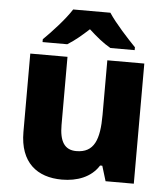

<svg xmlns="http://www.w3.org/2000/svg" viewBox="-54 -815 767 874"><g transform="rotate(5 329.5 -378.0)"><path d="M415 -766H245C216 -720 157 -656 119 -619V-606H232C267 -628 294 -651 329 -683C364 -651 394 -626 429 -606H540V-619C506 -654 445 -720 415 -766ZM589 -549H420V-300C420 -187 397 -125 315 -125C261 -125 238 -163 238 -238V-549H68V-191C68 -51 148 10 261 10C330 10 394 -13 429 -69H439L460 0H589Z"/></g></svg>

Font: Noto Sans Lao ExtraBold
Style: Regular
Weight: 800
Designer: Monotype Design Team
Foundry: Monotype Imaging Inc.
Version: Version 2.003